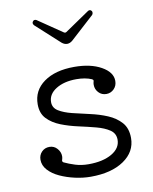

<svg xmlns="http://www.w3.org/2000/svg" viewBox="-85 -816 711 892"><g transform="rotate(-10 270.0 -370.5)"><path d="M270 -616Q257 -616 245 -626L133 -728Q125 -738 131 -746Q137 -755 148 -750L264 -671Q270 -667 276 -671L392 -750Q396 -752 399 -752Q405 -752 409 -746Q411 -744 411 -739Q411 -732 407 -728L295 -626Q283 -616 270 -616ZM271 11Q235 11 197 2.5Q159 -6 126.5 -21Q94 -36 74 -58Q54 -80 54 -107Q54 -129 68.5 -144Q83 -159 105 -159Q127 -159 141.5 -142.5Q156 -126 156 -106Q156 -98 153 -89Q152 -87 152 -85Q152 -80 157 -77Q180 -66 208.5 -57Q237 -48 271 -48Q339 -48 381 -72.5Q423 -97 423 -137Q423 -167 398.5 -183.5Q374 -200 336 -210Q298 -220 254.5 -229.5Q211 -239 173 -254Q135 -269 110.5 -294.5Q86 -320 86 -363Q86 -428 139.5 -466.5Q193 -505 283 -505Q360 -505 410 -477Q460 -449 460 -408Q460 -385 445 -370Q430 -355 409 -355Q387 -355 372.5 -370.5Q358 -386 358 -407Q358 -411 358.5 -414.5Q359 -418 360 -422Q361 -423 361 -426Q361 -431 355 -434Q325 -447 283 -447Q225 -447 187 -423.5Q149 -400 149 -362Q149 -335 173.5 -320Q198 -305 236 -295.5Q274 -286 317.5 -276.5Q361 -267 399 -251Q437 -235 461.5 -207.5Q486 -180 486 -134Q486 -69 427.5 -29Q369 11 271 11Z"/></g></svg>

Font: Kiwi Maru Light
Style: Regular
Weight: 300
Designer: Hiroki-Chan
Version: Version 1.100